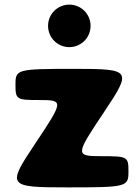

<svg xmlns="http://www.w3.org/2000/svg" viewBox="-20 -811 601 831"><path d="M280 -791C229 -791 188 -750 188 -699C188 -648 229 -607 280 -607C331 -607 372 -648 372 -699C372 -750 331 -791 280 -791ZM302 -513C54 -513 47 -511 47 -446C47 -380 50 -378 153 -378C256 -378 255 -373 132 -189C9 -5 13 0 271 0C528 0 536 -2 536 -68C536 -133 533 -135 419 -135C305 -135 306 -140 429 -324C552 -508 549 -513 302 -513Z"/></svg>

Font: Hussar Print
Style: Bold
Weight: 700
Foundry: Cannot Into Space Fonts
Version: Version 2.00